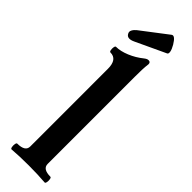

<svg xmlns="http://www.w3.org/2000/svg" viewBox="-303 -879 876 876"><g transform="rotate(45 135.0 -440.5)"><path d="M34.2 -33.2Q85.4 -33.2 85.4 -65.9V-566.9Q85.4 -597.4 74.2 -612.7Q63 -627.9 40.5 -627.9Q36.1 -627.9 34.4 -637Q32.7 -646 34.4 -655Q36.1 -664.1 40.5 -664.1Q68.8 -664.1 103.8 -678.5Q138.7 -692.9 168.9 -717.3Q175.3 -722.2 179.7 -724.1Q184.1 -726.1 189.7 -726.1Q195.3 -726.1 198.5 -722.8Q201.7 -719.5 201.7 -712.9Q199.2 -692.9 198.5 -674.1Q197.8 -655.3 197.8 -627.9V-65.9Q197.8 -33.2 248 -33.2Q252.4 -33.2 254.2 -23.9Q255.9 -14.6 254.2 -5.4Q252.4 3.9 248 3.9Q200.7 0 141.1 0Q81.5 0 34.2 3.9Q29.8 3.9 28.1 -5.4Q26.4 -14.6 28.1 -23.9Q29.8 -33.2 34.2 -33.2ZM38.1 -744.6Q31.7 -754.9 37.4 -765.6Q43 -776.4 54.2 -785.2L181.2 -882.3Q188.5 -887.7 197.8 -880.6Q207 -873.5 217.8 -855.5Q229 -836.4 231.2 -823.5Q233.4 -810.5 226.6 -807.6L81.5 -739.7Q65.9 -732.4 54.9 -733.4Q43.9 -734.4 38.1 -744.6Z"/></g></svg>

Font: Junicode Two Beta VF
Style: Regular
Weight: 400
Designer: Peter S. Baker
Foundry: Briery Creek Software
Version: Version 1.031 beta; ttfautohint (v1.8.1.43-b0c9)